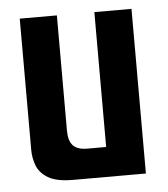

<svg xmlns="http://www.w3.org/2000/svg" viewBox="-41 -508 477 546"><g transform="rotate(-5 197.0 -235.0)"><path d="M146 0Q99 0 75 -14.5Q51 -29 43 -51Q35 -73 35 -95V-470H141V-141Q141 -112 153.5 -98.5Q166 -85 194 -85H248V-470H354V0Z"/></g></svg>

Font: Smooch Sans
Style: Bold
Weight: 700
Designer: Robert E. Leuschke
Foundry: Robert E. Leuschke
Version: Version 1.010